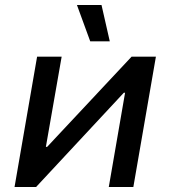

<svg xmlns="http://www.w3.org/2000/svg" viewBox="-20 -746 680 766"><path d="M38 0H124L474 -376H479L414 0H512L602 -520H505L168 -160H163L226 -520H128ZM340 -581H418L385 -726H287Z"/></svg>

Font: Fixel Display 20240404 Medium
Style: Italic
Weight: 500
Italic angle: -10°
Designer: AlfaBravo + MacPaw
Foundry: Kyrylo Tkachov, Marchela Mozhyna, Serhii Makarenko, Maria Weinstein, Zakhar Kryvoshyya
Version: Version 1.211;Glyphs 3.2 (3225)